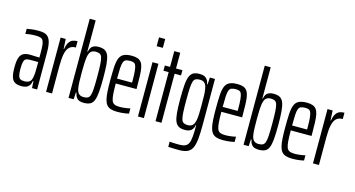

<svg xmlns="http://www.w3.org/2000/svg" viewBox="-95 -1143 3217 1742"><g transform="rotate(15 1514.0 -272.5)"><path d="M126 8Q87 8 63.5 -4.5Q40 -17 29.5 -49.5Q19 -82 19 -141Q19 -197 29 -229Q39 -261 62.5 -274.5Q86 -288 124 -288Q134 -288 146 -287.5Q158 -287 170.5 -286.5Q183 -286 194.5 -285.5Q206 -285 215 -285V-331Q215 -376 212 -403Q209 -430 200.5 -444.5Q192 -459 175 -464Q158 -469 129 -469Q110 -469 92.5 -467.5Q75 -466 60.5 -463.5Q46 -461 36 -459V-507Q51 -510 79 -514Q107 -518 144 -518Q173 -518 194 -513.5Q215 -509 229.5 -497Q244 -485 253 -464.5Q262 -444 266 -413.5Q270 -383 270 -340V0H222L218 -65H213Q208 -33 194 -17.5Q180 -2 162 3Q144 8 126 8ZM136 -42Q151 -42 166 -45.5Q181 -49 192 -60.5Q203 -72 208 -96Q213 -124 214 -149Q215 -174 215 -205V-243H137Q114 -243 100.5 -236.5Q87 -230 81 -208Q75 -186 75 -143Q75 -104 80 -82Q85 -60 97.5 -51Q110 -42 136 -42Z M354 0V-510H402L407 -418H411Q418 -460 432.5 -481.5Q447 -503 467 -510.5Q487 -518 511 -518V-459Q472 -459 450 -437.5Q428 -416 419 -372Q410 -328 410 -262V0Z M709 8Q690 8 672 3Q654 -2 641 -18Q628 -34 622 -65H617L613 0H565V-743H621V-450H625Q630 -474 640 -489Q650 -504 667.5 -511Q685 -518 709 -518Q746 -518 768 -506Q790 -494 802 -465.5Q814 -437 818.5 -385.5Q823 -334 823 -256Q823 -175 818.5 -123Q814 -71 802 -42.5Q790 -14 767 -3Q744 8 709 8ZM694 -42Q718 -42 732.5 -49Q747 -56 754.5 -77Q762 -98 764.5 -141Q767 -184 767 -255Q767 -326 764.5 -369Q762 -412 755 -433Q748 -454 733.5 -461.5Q719 -469 696 -469Q667 -469 650.5 -453Q634 -437 628 -398Q624 -371 622.5 -337.5Q621 -304 621 -262Q621 -209 622 -171.5Q623 -134 628 -105Q634 -71 650.5 -56.5Q667 -42 694 -42Z M1024 8Q987 8 962.5 0Q938 -8 923.5 -26Q909 -44 901.5 -74.5Q894 -105 891.5 -149Q889 -193 889 -254Q889 -327 892 -377.5Q895 -428 907 -459Q919 -490 946.5 -504Q974 -518 1022 -518Q1055 -518 1077 -510Q1099 -502 1112 -484Q1125 -466 1131 -435.5Q1137 -405 1138.5 -360.5Q1140 -316 1140 -255V-237H945Q945 -176 948 -137.5Q951 -99 959 -78Q967 -57 985 -49Q1003 -41 1034 -41Q1048 -41 1066 -42.5Q1084 -44 1102 -47Q1120 -50 1132 -53V-4Q1120 -1 1102 2Q1084 5 1063.5 6.5Q1043 8 1024 8ZM1086 -263V-300Q1086 -358 1082.5 -392Q1079 -426 1072 -442.5Q1065 -459 1052 -464Q1039 -469 1020 -469Q994 -469 979 -463Q964 -457 956.5 -438Q949 -419 947 -382Q945 -345 945 -283H1106Z M1216 -660V-743H1274V-660ZM1217 0V-510H1273V0Z M1382 0V-461H1333V-510H1382V-658H1438V-510H1498V-461H1438V0Z M1656 198Q1641 198 1624.5 197.5Q1608 197 1590 196.5Q1572 196 1554 195V146Q1562 147 1576 148Q1590 149 1608.5 149.5Q1627 150 1646 150Q1680 150 1700.5 140.5Q1721 131 1731 109Q1741 87 1744.5 48Q1748 9 1748 -52V-60H1744Q1740 -36 1729 -21Q1718 -6 1701 1Q1684 8 1659 8Q1623 8 1601 -4Q1579 -16 1567 -44.5Q1555 -73 1550.5 -124.5Q1546 -176 1546 -254Q1546 -335 1550.5 -387Q1555 -439 1567.5 -467.5Q1580 -496 1602 -507Q1624 -518 1659 -518Q1679 -518 1696.5 -513Q1714 -508 1727.5 -492Q1741 -476 1747 -445H1752L1756 -510H1804V-78Q1804 -2 1799 51Q1794 104 1779.5 136.5Q1765 169 1735.5 183.5Q1706 198 1656 198ZM1673 -41Q1702 -41 1718.5 -57Q1735 -73 1742 -114Q1746 -140 1747 -173.5Q1748 -207 1748 -248Q1748 -301 1747 -338Q1746 -375 1741 -401Q1735 -438 1718.5 -453Q1702 -468 1675 -468Q1650 -468 1635.5 -461Q1621 -454 1614 -433Q1607 -412 1604.5 -369Q1602 -326 1602 -255Q1602 -184 1604.5 -141Q1607 -98 1614 -77Q1621 -56 1635 -48.5Q1649 -41 1673 -41Z M2016 8Q1979 8 1954.5 0Q1930 -8 1915.5 -26Q1901 -44 1893.5 -74.5Q1886 -105 1883.5 -149Q1881 -193 1881 -254Q1881 -327 1884 -377.5Q1887 -428 1899 -459Q1911 -490 1938.5 -504Q1966 -518 2014 -518Q2047 -518 2069 -510Q2091 -502 2104 -484Q2117 -466 2123 -435.5Q2129 -405 2130.5 -360.5Q2132 -316 2132 -255V-237H1937Q1937 -176 1940 -137.5Q1943 -99 1951 -78Q1959 -57 1977 -49Q1995 -41 2026 -41Q2040 -41 2058 -42.5Q2076 -44 2094 -47Q2112 -50 2124 -53V-4Q2112 -1 2094 2Q2076 5 2055.5 6.5Q2035 8 2016 8ZM2078 -263V-300Q2078 -358 2074.5 -392Q2071 -426 2064 -442.5Q2057 -459 2044 -464Q2031 -469 2012 -469Q1986 -469 1971 -463Q1956 -457 1948.5 -438Q1941 -419 1939 -382Q1937 -345 1937 -283H2098Z M2353 8Q2334 8 2316 3Q2298 -2 2285 -18Q2272 -34 2266 -65H2261L2257 0H2209V-743H2265V-450H2269Q2274 -474 2284 -489Q2294 -504 2311.5 -511Q2329 -518 2353 -518Q2390 -518 2412 -506Q2434 -494 2446 -465.5Q2458 -437 2462.5 -385.5Q2467 -334 2467 -256Q2467 -175 2462.5 -123Q2458 -71 2446 -42.5Q2434 -14 2411 -3Q2388 8 2353 8ZM2338 -42Q2362 -42 2376.5 -49Q2391 -56 2398.5 -77Q2406 -98 2408.5 -141Q2411 -184 2411 -255Q2411 -326 2408.5 -369Q2406 -412 2399 -433Q2392 -454 2377.5 -461.5Q2363 -469 2340 -469Q2311 -469 2294.5 -453Q2278 -437 2272 -398Q2268 -371 2266.5 -337.5Q2265 -304 2265 -262Q2265 -209 2266 -171.5Q2267 -134 2272 -105Q2278 -71 2294.5 -56.5Q2311 -42 2338 -42Z M2668 8Q2631 8 2606.5 0Q2582 -8 2567.5 -26Q2553 -44 2545.5 -74.5Q2538 -105 2535.5 -149Q2533 -193 2533 -254Q2533 -327 2536 -377.5Q2539 -428 2551 -459Q2563 -490 2590.5 -504Q2618 -518 2666 -518Q2699 -518 2721 -510Q2743 -502 2756 -484Q2769 -466 2775 -435.5Q2781 -405 2782.5 -360.5Q2784 -316 2784 -255V-237H2589Q2589 -176 2592 -137.5Q2595 -99 2603 -78Q2611 -57 2629 -49Q2647 -41 2678 -41Q2692 -41 2710 -42.5Q2728 -44 2746 -47Q2764 -50 2776 -53V-4Q2764 -1 2746 2Q2728 5 2707.5 6.5Q2687 8 2668 8ZM2730 -263V-300Q2730 -358 2726.5 -392Q2723 -426 2716 -442.5Q2709 -459 2696 -464Q2683 -469 2664 -469Q2638 -469 2623 -463Q2608 -457 2600.5 -438Q2593 -419 2591 -382Q2589 -345 2589 -283H2750Z M2861 0V-510H2909L2914 -418H2918Q2925 -460 2939.5 -481.5Q2954 -503 2974 -510.5Q2994 -518 3018 -518V-459Q2979 -459 2957 -437.5Q2935 -416 2926 -372Q2917 -328 2917 -262V0Z"/></g></svg>

Font: Saira UltraCondensed
Style: Regular
Weight: 400
Width: 1
Designer: Hector Gatti with collaboration of the Omnibus-Type team
Foundry: Omnibus-Type
Version: Version 1.101